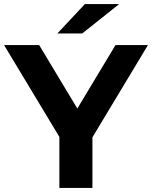

<svg xmlns="http://www.w3.org/2000/svg" viewBox="-34 -921 745 941"><path d="M419 -248V0H257V-250L-14 -700H158L345 -389L532 -700H691ZM382 -901H550L369 -757H247Z"/></svg>

Font: CMG Sans
Style: Bold
Weight: 700
Designer: Julieta Ulanovsky
Foundry: Julieta Ulanovsky
Version: Version 7.200